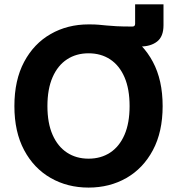

<svg xmlns="http://www.w3.org/2000/svg" viewBox="-20 -849 820 879"><path d="M389.8 -646.2V-737.3Q414.4 -737.3 431.5 -735.8Q448.6 -734.4 467 -732.4Q485.4 -730.5 513.1 -729Q540.7 -727.5 586.1 -727.5Q598.6 -727.5 598.6 -740V-829.1H728.5V-733.4Q728.5 -681.6 699.3 -658.9Q670.1 -636.1 622.3 -636.1Q598.3 -636.1 575.3 -637.6Q552.4 -639.1 526.3 -641.2Q500.2 -643.2 467.1 -644.7Q434.1 -646.2 389.8 -646.2ZM385.4 9.8Q289 9.8 212.1 -34.2Q135.1 -78.2 90.5 -161.7Q45.9 -245.1 45.9 -363.3Q45.9 -482.2 90.5 -565.8Q135.1 -649.4 212.1 -693.3Q289 -737.3 385.4 -737.3Q481.9 -737.3 558.6 -693.3Q635.3 -649.4 679.9 -565.8Q724.6 -482.2 724.6 -363.3Q724.6 -244.9 679.9 -161.4Q635.3 -77.9 558.6 -34.1Q481.9 9.8 385.4 9.8ZM385.4 -122.6Q442 -122.6 484.2 -150.3Q526.4 -177.9 549.9 -231.7Q573.3 -285.5 573.3 -363.3Q573.3 -441.7 549.9 -495.7Q526.4 -549.6 484.2 -577.3Q442 -605 385.4 -605Q329 -605 286.7 -577.2Q244.3 -549.4 220.7 -495.4Q197.1 -441.5 197.1 -363.3Q197.1 -285.5 220.7 -231.9Q244.3 -178.2 286.7 -150.4Q329 -122.6 385.4 -122.6Z"/></svg>

Font: Adwaita Sans
Style: Regular
Weight: 400
Designer: Rasmus Andersson
Foundry: rsms
Version: Version 4.001;git-9221beed3